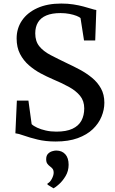

<svg xmlns="http://www.w3.org/2000/svg" viewBox="-20 -771 634 1061"><path d="M287.9 11Q231.7 11 187.4 0.1Q143.1 -10.7 112.2 -21.8Q81.3 -32.9 65 -34.4L73.2 -214.9H137.1L154.9 -85Q165.1 -74.9 185.3 -65.5Q205.5 -56 232.9 -49.8Q260.3 -43.6 291.4 -43.6Q346.2 -43.6 380.2 -59.4Q414.1 -75.2 429.8 -104.1Q445.5 -133.1 445.5 -172.1Q445.5 -213.2 422.6 -241.4Q399.7 -269.5 360.1 -291.2Q320.4 -312.8 269.6 -334.2Q239 -347.3 204.6 -365.6Q170.3 -383.9 140.1 -410.1Q109.8 -436.3 90.8 -472.7Q71.9 -509.2 71.9 -558.7Q71.9 -614 101.3 -657.5Q130.8 -701.1 186 -726.2Q241.1 -751.4 318.4 -751.4Q354.8 -751.4 385.4 -746.6Q415.9 -741.8 440.5 -735.2Q465.1 -728.6 483.1 -723Q501.2 -717.3 512.2 -715.6L506.2 -547.5H444.3L425 -671.1Q418.9 -677 402.9 -683.4Q386.9 -689.7 364.1 -694.2Q341.3 -698.7 314.6 -698.7Q267 -698.7 236.1 -685.6Q205.1 -672.6 190 -647.5Q174.8 -622.5 174.8 -586.7Q174.8 -542.8 197.4 -515.1Q220 -487.3 259.9 -466.5Q299.7 -445.7 350.3 -421.5Q385.3 -405.3 421.4 -386Q457.5 -366.6 488.3 -341.4Q519 -316.2 537.9 -282.4Q556.7 -248.6 556.7 -203.3Q556.7 -164.8 541 -126.7Q525.4 -88.5 493 -57.4Q460.5 -26.3 409.5 -7.6Q358.6 11 287.9 11ZM359.2 139.7Q359 174.3 342.4 202Q325.7 229.7 305.9 247.2Q286.1 264.7 276.4 269.3H275.1L242.8 249.6L242.2 243.1Q256.5 236.4 266.5 217.2Q276.5 197.9 276.5 183.7Q276.5 168.4 269.7 160.7Q263 152.9 255.6 147.9Q248 142.4 241.6 133.7Q235.2 125.1 235.2 108.7Q235.2 89.5 245 79.1Q254.9 68.8 267.8 64.9Q280.7 61 289 61H291.4Q322.1 61 340.7 81.3Q359.3 101.7 359.2 139.7Z"/></svg>

Font: Merriweather Light
Style: Regular
Weight: 300
Designer: Eben Sorkin
Foundry: Eben Sorkin
Version: Version 2.100